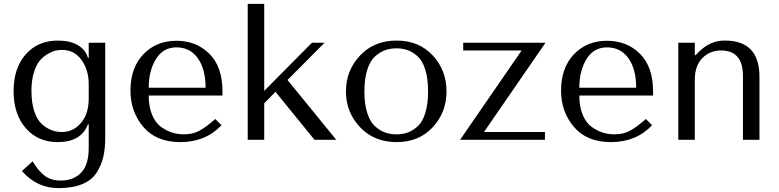

<svg xmlns="http://www.w3.org/2000/svg" viewBox="-20 -720 4015 989"><path d="M437 42V-80H433Q399 12 277 12Q175 12 112.5 -60Q50 -132 50 -251Q50 -369 112.5 -440Q175 -511 278 -511Q341 -511 381 -487.5Q421 -464 433 -422H437V-500H522V-9Q522 46 512 88.5Q502 131 477.5 169.5Q453 208 403.5 228.5Q354 249 281 249Q170 249 93 161L148 111Q178 161 210.5 185.5Q243 210 293 210Q359 210 398 169.5Q437 129 437 42ZM437 -213V-287Q437 -359 400 -411Q363 -463 299 -463Q284 -463 267 -459.5Q250 -456 226.5 -442.5Q203 -429 185 -408Q167 -387 154.5 -346.5Q142 -306 142 -253Q142 -190 157 -145.5Q172 -101 197 -79.5Q222 -58 247 -49Q272 -40 299 -40Q357 -40 397 -86.5Q437 -133 437 -213Z M1126 -228H746Q746 -170 763.5 -128.5Q781 -87 809.5 -66.5Q838 -46 867 -37Q896 -28 927 -28Q973 -28 1007 -46.5Q1041 -65 1089 -107L1121 -75Q1039 12 909 12Q785 12 718.5 -66Q652 -144 652 -253Q652 -371 718.5 -440.5Q785 -510 889 -510Q991 -510 1058.5 -443Q1126 -376 1126 -249ZM746 -268H1039Q1039 -364 999 -420Q959 -476 889 -476Q820 -476 783 -415.5Q746 -355 746 -268Z M1341 -700V-252L1587 -500H1652L1461 -308L1712 0H1600L1399 -247L1341 -188V0H1256V-700Z M2280 -249Q2280 -141 2209 -64.5Q2138 12 2023 12Q1907 12 1834.5 -65Q1762 -142 1762 -249Q1762 -357 1834.5 -434Q1907 -511 2023 -511Q2138 -511 2209 -434.5Q2280 -358 2280 -249ZM2170.5 -137Q2185 -183 2185 -249Q2185 -315 2170.5 -361.5Q2156 -408 2130.5 -430.5Q2105 -453 2079 -462Q2053 -471 2022 -471Q1991 -471 1965 -462Q1939 -453 1913 -430.5Q1887 -408 1872 -361.5Q1857 -315 1857 -249Q1857 -183 1872 -137Q1887 -91 1913 -68.5Q1939 -46 1965 -37Q1991 -28 2022 -28Q2053 -28 2079 -37Q2105 -46 2130.5 -68.5Q2156 -91 2170.5 -137Z M2366 -500H2790L2473 -40H2787V0H2350L2667 -460H2366Z M3344 -228H2964Q2964 -170 2981.5 -128.5Q2999 -87 3027.5 -66.5Q3056 -46 3085 -37Q3114 -28 3145 -28Q3191 -28 3225 -46.5Q3259 -65 3307 -107L3339 -75Q3257 12 3127 12Q3003 12 2936.5 -66Q2870 -144 2870 -253Q2870 -371 2936.5 -440.5Q3003 -510 3107 -510Q3209 -510 3276.5 -443Q3344 -376 3344 -249ZM2964 -268H3257Q3257 -364 3217 -420Q3177 -476 3107 -476Q3038 -476 3001 -415.5Q2964 -355 2964 -268Z M3892 0H3807V-329Q3807 -460 3694 -460Q3637 -460 3598 -421Q3559 -382 3559 -309V0H3474V-500H3559V-436H3563L3579 -452Q3640 -513 3715 -511Q3892 -511 3892 -324Z"/></svg>

Font: Tenor Sans
Style: Regular
Weight: 400
Designer: Denis Masharov
Foundry: Denis Masharov
Version: Version 1.1